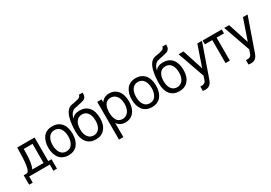

<svg xmlns="http://www.w3.org/2000/svg" viewBox="36 -1898 4578 3240"><g transform="rotate(-30 2324.5 -278.0)"><path d="M192.9 -76.2H414.1V-448.2H242.2V-389.2Q242.2 -166 192.9 -76.2ZM77.1 -64Q125.5 -68.8 142.1 -192.4Q159.2 -317.9 159.2 -523.9H498V-64H562V120.1H492.2V0H89.8V120.1H20V-64Z M848.6 -540Q926.8 -540 981 -502.7Q1035.2 -465.3 1060.3 -402.8Q1085.4 -340.3 1085.4 -257.8Q1085.4 -196.3 1070.8 -145.5Q1056.2 -94.7 1027.6 -56.6Q999 -18.6 953.4 2.7Q907.7 23.9 848.6 23.9Q789.6 23.9 743.9 2.7Q698.2 -18.6 669.4 -56.6Q640.6 -94.7 626 -145.5Q611.3 -196.3 611.3 -257.8Q611.3 -319.3 626 -370.1Q640.6 -420.9 669.2 -459.2Q697.8 -497.6 743.7 -518.8Q789.6 -540 848.6 -540ZM735.6 -406.7Q696.8 -348.6 696.8 -257.8Q696.8 -167 735.6 -108.9Q774.4 -50.8 848.6 -50.8Q922.9 -50.8 961.7 -108.9Q1000.5 -167 1000.5 -257.8Q1000.5 -348.6 961.7 -406.7Q922.9 -464.8 848.6 -464.8Q774.4 -464.8 735.6 -406.7Z M1382.3 -461.9Q1312.5 -461.9 1272.5 -407.7Q1232.4 -354 1232.4 -257.8Q1232.4 -162.1 1272.5 -108.4Q1312.5 -54.2 1382.3 -54.2Q1451.2 -54.2 1491.7 -108.4Q1532.2 -163.1 1532.2 -254.9Q1532.2 -352.5 1492.7 -407.2Q1453.1 -461.9 1382.3 -461.9ZM1226.1 -469.2Q1269.5 -539.1 1381.3 -539.1Q1494.1 -539.1 1556.6 -464.4Q1619.1 -389.2 1619.1 -253.9Q1619.1 -124.5 1555.7 -50.8Q1492.2 22.9 1382.3 22.9Q1269.5 22.9 1207.5 -51.3Q1145 -126.5 1145 -257.8Q1145 -329.6 1152.8 -399.9Q1160.2 -467.8 1178.2 -529.8Q1196.8 -595.2 1231.4 -636.7Q1266.1 -678.7 1316.4 -689.9Q1325.2 -691.9 1361.8 -697.8Q1387.7 -702.1 1413.6 -707.5Q1432.1 -711.4 1457.5 -720.2Q1481.4 -728.5 1493.2 -742.2Q1505.4 -756.8 1505.4 -774.9H1579.1Q1579.1 -746.1 1576.2 -726.1Q1573.2 -706.1 1562.5 -690.9Q1551.3 -675.3 1543 -668Q1533.7 -660.2 1508.8 -651.9Q1485.4 -644 1465.8 -640.1Q1460.4 -639.2 1440.4 -634.5Q1420.4 -629.9 1405.8 -627Q1361.8 -617.7 1333 -610.8Q1293.5 -600.6 1264.2 -562Q1234.9 -522.9 1226.1 -469.2Z M1713.9 -516.1H1798.8V-460Q1855.5 -540 1956.1 -540Q2029.3 -540 2081.3 -502.7Q2133.3 -465.3 2158.2 -402.6Q2183.1 -339.8 2183.1 -257.8Q2183.1 -175.8 2158.2 -113Q2133.3 -50.3 2081.3 -13.2Q2029.3 23.9 1956.1 23.9Q1855 23.9 1798.8 -55.7V219.2H1713.9ZM1940.9 -50.8Q1991.2 -50.8 2027.3 -79.1Q2063.5 -107.4 2080.8 -153.6Q2098.1 -199.7 2098.1 -257.8Q2098.1 -315.9 2080.8 -362.1Q2063.5 -408.2 2027.3 -436.5Q1991.2 -464.8 1940.9 -464.8Q1903.3 -464.8 1875.2 -448.7Q1847.2 -432.6 1830.8 -403.8Q1814.5 -375 1806.6 -338.6Q1798.8 -302.2 1798.8 -257.8Q1798.8 -213.4 1806.6 -177Q1814.5 -140.6 1830.8 -111.8Q1847.2 -83 1875.2 -66.9Q1903.3 -50.8 1940.9 -50.8Z M2474.6 -540Q2552.7 -540 2606.9 -502.7Q2661.1 -465.3 2686.3 -402.8Q2711.4 -340.3 2711.4 -257.8Q2711.4 -196.3 2696.8 -145.5Q2682.1 -94.7 2653.6 -56.6Q2625 -18.6 2579.3 2.7Q2533.7 23.9 2474.6 23.9Q2415.5 23.9 2369.9 2.7Q2324.2 -18.6 2295.4 -56.6Q2266.6 -94.7 2252 -145.5Q2237.3 -196.3 2237.3 -257.8Q2237.3 -319.3 2252 -370.1Q2266.6 -420.9 2295.2 -459.2Q2323.7 -497.6 2369.6 -518.8Q2415.5 -540 2474.6 -540ZM2361.6 -406.7Q2322.8 -348.6 2322.8 -257.8Q2322.8 -167 2361.6 -108.9Q2400.4 -50.8 2474.6 -50.8Q2548.8 -50.8 2587.6 -108.9Q2626.5 -167 2626.5 -257.8Q2626.5 -348.6 2587.6 -406.7Q2548.8 -464.8 2474.6 -464.8Q2400.4 -464.8 2361.6 -406.7Z M3008.3 -461.9Q2938.5 -461.9 2898.4 -407.7Q2858.4 -354 2858.4 -257.8Q2858.4 -162.1 2898.4 -108.4Q2938.5 -54.2 3008.3 -54.2Q3077.1 -54.2 3117.7 -108.4Q3158.2 -163.1 3158.2 -254.9Q3158.2 -352.5 3118.7 -407.2Q3079.1 -461.9 3008.3 -461.9ZM2852.1 -469.2Q2895.5 -539.1 3007.3 -539.1Q3120.1 -539.1 3182.6 -464.4Q3245.1 -389.2 3245.1 -253.9Q3245.1 -124.5 3181.6 -50.8Q3118.2 22.9 3008.3 22.9Q2895.5 22.9 2833.5 -51.3Q2771 -126.5 2771 -257.8Q2771 -329.6 2778.8 -399.9Q2786.1 -467.8 2804.2 -529.8Q2822.8 -595.2 2857.4 -636.7Q2892.1 -678.7 2942.4 -689.9Q2951.2 -691.9 2987.8 -697.8Q3013.7 -702.1 3039.6 -707.5Q3058.1 -711.4 3083.5 -720.2Q3107.4 -728.5 3119.1 -742.2Q3131.3 -756.8 3131.3 -774.9H3205.1Q3205.1 -746.1 3202.1 -726.1Q3199.2 -706.1 3188.5 -690.9Q3177.2 -675.3 3168.9 -668Q3159.7 -660.2 3134.8 -651.9Q3111.3 -644 3091.8 -640.1Q3086.4 -639.2 3066.4 -634.5Q3046.4 -629.9 3031.7 -627Q2987.8 -617.7 2959 -610.8Q2919.4 -600.6 2890.1 -562Q2860.8 -522.9 2852.1 -469.2Z M3350.1 129.9Q3398.4 133.8 3425.5 119.6Q3452.6 105.5 3464.8 69.8L3489.3 -1.5L3304.7 -524.9H3399.9L3530.8 -121.1L3669.9 -524.9H3759.8L3544.9 89.8Q3538.6 108.4 3533 121.8Q3527.3 135.3 3519.8 149.9Q3512.2 164.6 3503.9 174.3Q3495.6 184.1 3484.9 193.4Q3474.1 202.6 3460.9 207.8Q3447.8 212.9 3431.4 216.3Q3415 219.7 3394.8 219.2Q3374.5 218.8 3350.1 214.8Z M3772.5 -523.9H4144.5V-448.2H4000.5V0H3916.5V-448.2H3772.5Z M4239.3 129.9Q4287.6 133.8 4314.7 119.6Q4341.8 105.5 4354 69.8L4378.4 -1.5L4193.8 -524.9H4289.1L4419.9 -121.1L4559.1 -524.9H4648.9L4434.1 89.8Q4427.7 108.4 4422.1 121.8Q4416.5 135.3 4408.9 149.9Q4401.4 164.6 4393.1 174.3Q4384.8 184.1 4374 193.4Q4363.3 202.6 4350.1 207.8Q4336.9 212.9 4320.6 216.3Q4304.2 219.7 4283.9 219.2Q4263.7 218.8 4239.3 214.8Z"/></g></svg>

Font: Miedinger*
Style: Book
Weight: 400
Version: Version 001.000